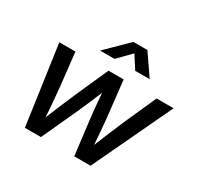

<svg xmlns="http://www.w3.org/2000/svg" viewBox="-157 -918 1128 1099"><g transform="rotate(30 407.0 -368.0)"><path d="M132.8 0 58.6 -522.5H165L189 -308.1Q194.3 -255.4 199 -197.8Q203.6 -140.1 207.5 -80.6H192.9Q216.8 -139.2 240.7 -196.8Q264.6 -254.4 288.1 -308.1L383.8 -522.5H483.9L507.8 -308.1Q513.7 -255.4 518.3 -197.8Q522.9 -140.1 527.3 -80.6H511.7Q535.6 -139.6 559.1 -197Q582.5 -254.4 606 -308.1L701.7 -522.5H814L566.9 0H459L431.2 -227.1Q427.2 -260.3 423.8 -295.7Q420.4 -331.1 417.5 -367.4Q414.6 -403.8 411.1 -439H434.1Q418.9 -403.8 403.8 -367.4Q388.7 -331.1 373.5 -295.7Q358.4 -260.3 342.8 -226.6L238.8 0ZM379.9 -598.1H285.2V-599.1L424.8 -736.3H517.1L611.8 -599.1V-598.1H516.6L462.4 -682.6Z"/></g></svg>

Font: Inter 28pt Medium
Style: Italic
Weight: 500
Italic angle: -9.3988°
Designer: Rasmus Andersson
Foundry: rsms
Version: Version 4.001;git-66647c0bb